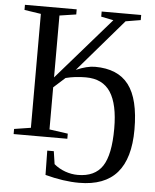

<svg xmlns="http://www.w3.org/2000/svg" viewBox="-58 -704 784 969"><g transform="rotate(5 333.5 -219.5)"><path d="M313 -350.1Q368.2 -374 408.7 -374Q524.4 -374 579.3 -302.2Q634.3 -230.5 634.3 -75.7Q634.3 70.8 571 143.6Q507.8 216.3 378.9 216.3Q300.3 216.3 207 191.4L205.1 68.4H238.3L248 133.3Q272.9 154.3 304.7 165.8Q336.4 177.2 369.1 177.2Q455.1 177.2 493.7 119.1Q532.2 61 532.2 -71.8Q532.2 -194.8 492.4 -255.9Q452.6 -316.9 367.2 -316.9Q312 -316.9 265.1 -304.7L207 -252.4V-39.1L300.8 -25.9V0H28.8V-25.9L112.8 -39.1V-616.2L28.8 -628.9V-654.8H291V-628.9L207 -616.2V-302.7L480 -616.2L417.5 -628.9V-654.8H617.7V-628.9L542 -616.2Z"/></g></svg>

Font: Times New Roman
Style: Regular
Weight: 400
Designer: Steve Matteson
Foundry: Ascender Corporation
Version: Version 2.00.3